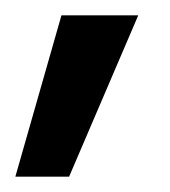

<svg xmlns="http://www.w3.org/2000/svg" viewBox="-40 -742 221 250"><path d="M140 -722H40L-20 -512H50Z"/></svg>

Font: Perun
Style: Regular
Weight: 400
Foundry: Copyright (c) Stefan Peev, Context Ltd, 2016
Version: Version 1.089